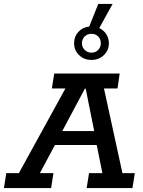

<svg xmlns="http://www.w3.org/2000/svg" viewBox="-51 -957 726 977"><path d="M-31 0 -19 -76H45L282 -507H213L225 -583H558L547 -507H478L572 -76H635L623 0H390L402 -76H470L436 -245L465 -219H210L244 -248L152 -76H221L209 0ZM251 -262 238 -290H452L434 -262L385 -506H381ZM414 -652Q377 -652 351.5 -676.5Q326 -701 326 -737Q326 -771 347.5 -794.5Q369 -818 403 -822L449 -937H522L454 -814Q476 -804 489.5 -783.5Q503 -763 503 -737Q503 -701 477.5 -676.5Q452 -652 414 -652ZM414 -689Q435 -689 448.5 -703Q462 -717 462 -737Q462 -758 448.5 -771.5Q435 -785 414 -785Q394 -785 380 -771.5Q366 -758 366 -737Q366 -717 380 -703Q394 -689 414 -689Z"/></svg>

Font: Rokkitt Medium
Style: Italic
Weight: 500
Italic angle: -9°
Designer: Vernon Adams
Foundry: Vernon Adams
Version: Version 3.103